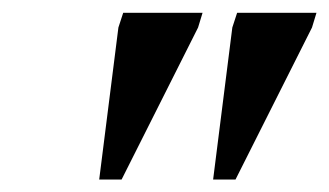

<svg xmlns="http://www.w3.org/2000/svg" viewBox="-20 -705 514 300"><path d="M135 -424.5 165 -662 172.5 -685H296.5L289.5 -662L170 -424.5ZM313 -424.5 343 -662 350.5 -685H474.5L467.5 -662L348 -424.5Z"/></svg>

Font: Newsreader 36pt SemiBold
Style: Italic
Weight: 600
Italic angle: -17°
Designer: Hugues Gentile
Foundry: Production Type
Version: Version 1.003